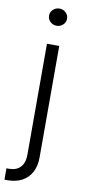

<svg xmlns="http://www.w3.org/2000/svg" viewBox="-118 -774 450 1015"><g transform="rotate(10 107.0 -266.5)"><path d="M82 -542.5H147.9V54.7Q148.4 101.1 130.6 134.8Q112.8 168.5 80.1 186.3Q47.4 204.1 1.5 204.1H-14.6V143.1H0Q38.6 143.1 60.3 119.9Q82 96.7 82 53.7ZM115.2 -645Q95.7 -645 81.3 -658.4Q66.9 -671.9 66.9 -690.9Q66.9 -710.4 81.3 -723.9Q95.7 -737.3 115.2 -737.3Q135.3 -737.3 149.4 -723.9Q163.6 -710.4 163.6 -690.9Q163.6 -671.9 149.4 -658.4Q135.3 -645 115.2 -645Z"/></g></svg>

Font: Inter 16pt Light
Style: Regular
Weight: 300
Version: Version 4.001;git-66647c0bb